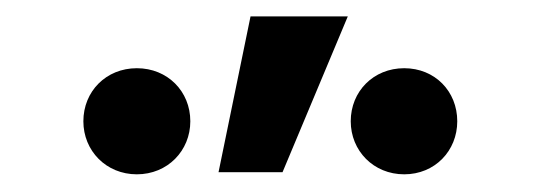

<svg xmlns="http://www.w3.org/2000/svg" viewBox="-20 -822 640 228"><path d="M277.5 -802.5H393L315.5 -617.5H239.5ZM142.5 -615C179 -615 206 -643 206 -678C206 -713.5 179 -741 142.5 -741C106 -741 79 -713.5 79 -678C79 -643 106 -615 142.5 -615ZM460 -615C496.5 -615 523 -643 523 -678C523 -713.5 496.5 -741 460 -741C423.5 -741 396.5 -713.5 396.5 -678C396.5 -643 423.5 -615 460 -615Z"/></svg>

Font: Hauora
Style: Bold
Weight: 700
Designer: Wayne Shih
Foundry: WCYS
Version: Version 1.001;hotconv 1.0.109;makeotfexe 2.5.65596